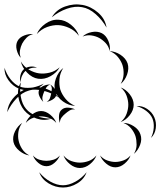

<svg xmlns="http://www.w3.org/2000/svg" viewBox="-37 -708 715 856"><path d="M194 -631Q214 -665 253 -679Q292 -693 331 -686Q369 -679 400.5 -651.5Q432 -624 438 -585Q419 -619 389.5 -645Q360 -671 329 -676Q298 -682 261 -669Q224 -656 194 -631ZM127 -556Q138 -583 166 -602.5Q194 -622 224 -620Q253 -619 279.5 -597.5Q306 -576 315 -548Q297 -572 271.5 -583.5Q246 -595 223 -596Q199 -597 173 -587.5Q147 -578 127 -556ZM331 -545Q347 -560 372 -565Q397 -570 417 -560Q436 -550 446 -526Q456 -502 452 -480Q448 -501 434.5 -515.5Q421 -530 405 -539Q390 -547 370.5 -550Q351 -553 331 -545ZM56 -450Q43 -463 37.5 -485.5Q32 -508 41 -525Q50 -542 71.5 -550Q93 -558 111 -556Q93 -552 81 -539.5Q69 -527 62 -514Q55 -500 52 -483.5Q49 -467 56 -450ZM452 -480Q477 -479 500.5 -463.5Q524 -448 532 -425Q539 -402 529.5 -375.5Q520 -349 501 -334Q513 -355 514 -377Q515 -399 509 -418Q503 -436 489 -453.5Q475 -471 452 -480ZM229 -408Q216 -384 188.5 -368.5Q161 -353 133 -357Q106 -361 84 -384Q62 -407 56 -434Q70 -410 92.5 -397Q115 -384 137 -381Q159 -378 184 -384Q209 -390 229 -408ZM-5 -208Q-2 -241 19 -267Q40 -293 69 -307Q58 -309 47 -313Q20 -324 1 -350Q-18 -376 -17 -406Q-8 -377 10.5 -354Q29 -331 51 -322Q72 -314 101 -317Q106 -318 110 -318Q135 -323 158 -335Q149 -325 138 -319Q163 -316 185.5 -305Q208 -294 223 -274Q196 -292 165.5 -301Q135 -310 108 -308Q103 -307 98 -306Q94 -305 91 -304Q62 -296 36.5 -269Q11 -242 -5 -208ZM298 -236Q270 -237 244 -255.5Q218 -274 210 -301Q201 -327 212 -357.5Q223 -388 245 -405Q230 -381 228 -355Q226 -329 232 -308Q239 -287 255.5 -267Q272 -247 298 -236ZM501 -318Q524 -310 541.5 -287.5Q559 -265 559 -241Q559 -217 541.5 -194.5Q524 -172 501 -164Q520 -180 527.5 -201Q535 -222 535 -241Q535 -260 527.5 -281Q520 -302 501 -318ZM572 -235Q597 -237 619 -222.5Q641 -208 651 -185Q661 -163 657.5 -136.5Q654 -110 636 -93Q647 -115 648.5 -139Q650 -163 642 -181Q634 -199 615 -213.5Q596 -228 572 -235ZM230 -160Q225 -173 226 -191.5Q227 -210 238 -219Q249 -229 267 -228Q285 -227 298 -220Q284 -222 273.5 -215.5Q263 -209 254 -201Q245 -194 237.5 -184Q230 -174 230 -160ZM78 -160Q85 -180 105 -196.5Q125 -213 146 -213Q167 -213 187 -196.5Q207 -180 214 -160Q200 -176 181.5 -182.5Q163 -189 146 -189Q129 -189 110.5 -182.5Q92 -176 78 -160ZM94 -15Q71 -18 49.5 -35.5Q28 -53 23 -75Q18 -98 30 -122.5Q42 -147 62 -160Q48 -141 45 -120Q42 -99 46 -81Q50 -62 61.5 -44Q73 -26 94 -15ZM513 -160Q536 -160 559 -145.5Q582 -131 589 -109Q597 -87 587.5 -62Q578 -37 560 -22Q572 -42 572 -63Q572 -84 567 -101Q561 -119 547.5 -135.5Q534 -152 513 -160ZM230 -15Q223 3 206 18Q189 33 170 33Q151 33 133.5 18Q116 3 110 -15Q122 -1 138.5 4Q155 9 170 9Q185 9 201.5 4Q218 -1 230 -15ZM393 -15Q385 7 364 24Q343 41 319 41Q296 41 275 24Q254 7 246 -15Q261 3 281 10Q301 17 319 17Q338 17 358 10Q378 3 393 -15ZM545 -15Q538 5 518.5 21.5Q499 38 477 38Q456 38 436.5 21.5Q417 5 409 -15Q423 1 441.5 7.5Q460 14 477 14Q494 14 512.5 7.5Q531 1 545 -15ZM349 60Q338 91 307.5 109.5Q277 128 244 128Q210 128 179.5 109.5Q149 91 138 60Q159 86 188 102Q217 118 244 118Q270 118 299 102Q328 86 349 60ZM56 -341Q50 -355 54 -372Q58 -389 69 -399Q81 -409 98 -411Q115 -413 128 -406Q113 -408 99 -403.5Q85 -399 76 -391Q67 -383 61 -369.5Q55 -356 56 -341ZM191 -179Q160 -168 126 -179.5Q92 -191 71 -216Q50 -242 44.5 -277Q39 -312 56 -341Q50 -308 56 -275.5Q62 -243 79 -223Q96 -202 127 -190.5Q158 -179 191 -179ZM156 -254Q146 -263 139 -278.5Q132 -294 137 -306Q142 -319 158 -325.5Q174 -332 187 -331Q175 -327 169 -317Q163 -307 159 -297Q155 -288 152.5 -277Q150 -266 156 -254ZM187 -331Q198 -325 207.5 -311Q217 -297 214 -285Q212 -273 198 -264.5Q184 -256 171 -254Q182 -260 185.5 -270Q189 -280 191 -290Q193 -300 194 -310.5Q195 -321 187 -331Z"/></svg>

Font: Rubik Puddles
Style: Regular
Weight: 400
Designer: Hubert and Fischer, NaN
Foundry: Hubert and Fischer, NaN
Version: Version 2.200